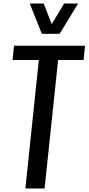

<svg xmlns="http://www.w3.org/2000/svg" viewBox="-20 -1069 502 1089"><path d="M217.3 -877.4 148.9 -1048.8H228L273.4 -932.1L343.8 -1048.8H422.9L318.4 -877.4ZM124 0 200.2 -728.5H51.3L59.6 -809.6H462.4L454.1 -728.5H309.6L232.9 0Z"/></svg>

Font: Oswald
Style: Regular
Weight: 400
Designer: Vernon Adams
Foundry: Vernon Adams
Version: 3.0; ttfautohint (v0.94.23-7a4d-dirty) -l 8 -r 50 -G 200 -x 